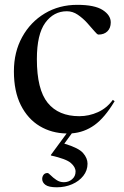

<svg xmlns="http://www.w3.org/2000/svg" viewBox="-20 -542 512 794"><path d="M215 232.5Q181.5 232.5 168 222.5Q154.5 212.5 154.5 198Q154.5 188.5 160 181Q165.5 173.5 176.5 173.5Q180.5 173.5 189.8 183Q199 192.5 213 202Q227 211.5 244 211.5Q264 211.5 278.2 199.2Q292.5 187 292.5 167.5Q292.5 149 273 132Q253.5 115 190.5 101V98.5L255.5 10Q193.5 9 144.2 -20.5Q95 -50 66.2 -107Q37.5 -164 37.5 -247Q37.5 -327 71.8 -389Q106 -451 165.2 -486.5Q224.5 -522 299.5 -522Q371.5 -522 404.8 -500.5Q438 -479 438 -449.5Q438 -426 424.2 -412.5Q410.5 -399 387 -399Q382 -399 370 -413.5Q358 -428 340.5 -447.2Q323 -466.5 301.8 -481Q280.5 -495.5 256.5 -495.5Q202 -495.5 167.2 -447.8Q132.5 -400 132.5 -297.5Q132.5 -172 177.2 -116.8Q222 -61.5 308 -61.5Q348 -61.5 385 -78.2Q422 -95 446.5 -129L454 -123.5Q413 -55 370.8 -24.8Q328.5 5.5 277 9.5L246 52Q305 69.5 323.5 90.8Q342 112 342 135Q342 163 324.5 185.2Q307 207.5 278 220Q249 232.5 215 232.5Z"/></svg>

Font: Newsreader 72pt
Style: Regular
Weight: 400
Designer: Hugues Gentile
Foundry: Production Type
Version: Version 1.003; ttfautohint (v1.8.3)